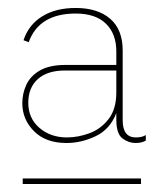

<svg xmlns="http://www.w3.org/2000/svg" viewBox="-20 -728 386 482"><path d="M147 -369Q95 -369 65.5 -398.5Q36 -428 36 -469Q36 -493 46 -515Q56 -537 80 -551Q104 -565 145 -565H272V-599Q272 -643 246 -668.5Q220 -694 170 -694Q78 -694 52 -622L39 -627Q52 -666 86 -687Q120 -708 170 -708Q225 -708 256.5 -681Q288 -654 288 -601V-426Q288 -383 321 -383Q337 -383 346 -389V-375Q336 -369 320 -369Q303 -369 287.5 -380.5Q272 -392 272 -428V-444Q256 -403 220 -386Q184 -369 147 -369ZM148 -383Q176 -383 204.5 -393.5Q233 -404 252.5 -429Q272 -454 272 -496V-551H143Q99 -551 75 -529.5Q51 -508 51 -470Q51 -431 79 -407Q107 -383 148 -383ZM37 -266V-280H334V-266Z"/></svg>

Font: Prodigy Sans Thin
Style: Regular
Weight: 100
Designer: Wei Huang
Foundry: Wei Huang
Version: Version 1.003; ttfautohint (v1.8.3)